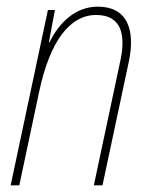

<svg xmlns="http://www.w3.org/2000/svg" viewBox="-20 -557 448 577"><path d="M12 0H38L98 -283C130 -432 189 -512 269 -512C342 -512 359 -457 342 -376L262 0H288L367 -371C388 -470 361 -537 274 -537C206 -537 157 -488 129 -430H127L145 -527H124Z"/></svg>

Font: Noto Sans Condensed Thin
Style: Italic
Weight: 100
Width: 3
Italic angle: -12°
Designer: Monotype Design Team
Foundry: Monotype Imaging Inc.
Version: Version 2.013